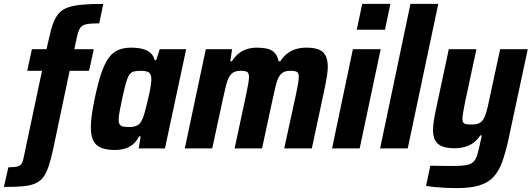

<svg xmlns="http://www.w3.org/2000/svg" viewBox="-89 -763 2733 987"><path d="M-69 198 -46 97Q-12 97 3 92Q18 87 24 75Q30 63 33 45L127 -399H51L75 -510H150L162 -562Q172 -610 184 -642.5Q196 -675 214 -695Q232 -715 261 -725Q290 -735 334 -739Q378 -743 442 -743L421 -643Q377 -643 355 -638.5Q333 -634 323 -619Q313 -604 306 -571L293 -510H393L369 -399H269L185 0Q173 56 160.5 93Q148 130 131 151Q114 172 88 182Q62 192 24 195Q-14 198 -69 198Z M503 8Q460 8 432.5 -2.5Q405 -13 391.5 -38.5Q378 -64 378 -109Q378 -136 383 -172.5Q388 -209 398 -257Q414 -333 430.5 -383Q447 -433 468 -463Q489 -493 517.5 -505.5Q546 -518 585 -518Q617 -518 642 -512Q667 -506 683.5 -492Q700 -478 706 -454H714L732 -510H868L759 0H624L634 -62H626Q611 -33 590.5 -18Q570 -3 547.5 2.5Q525 8 503 8ZM575 -110Q594 -110 606.5 -114Q619 -118 628.5 -127.5Q638 -137 644 -153Q649 -164 654.5 -184Q660 -204 666 -228.5Q672 -253 677.5 -277.5Q683 -302 686 -323Q689 -344 689 -355Q689 -381 677 -390Q665 -399 635 -399Q613 -399 599 -395.5Q585 -392 575.5 -378Q566 -364 558 -335Q550 -306 539 -255Q530 -214 525.5 -188.5Q521 -163 521 -147Q521 -131 526.5 -123Q532 -115 544 -112.5Q556 -110 575 -110Z M861 0 969 -510H1104L1095 -448H1103Q1119 -473 1138.5 -488.5Q1158 -504 1181.5 -511Q1205 -518 1231 -518Q1288 -518 1312.5 -500.5Q1337 -483 1343 -448H1352Q1368 -473 1388.5 -488.5Q1409 -504 1433.5 -511Q1458 -518 1485 -518Q1549 -518 1572.5 -494Q1596 -470 1596 -419Q1596 -400 1592 -374Q1588 -348 1582 -318L1514 0H1372L1432 -275Q1439 -308 1443 -331.5Q1447 -355 1447 -367Q1447 -388 1437 -393.5Q1427 -399 1404 -399Q1382 -399 1368.5 -392Q1355 -385 1345.5 -369Q1336 -353 1329 -325Q1322 -297 1313 -255L1258 0H1117L1176 -275Q1183 -308 1187 -331.5Q1191 -355 1191 -367Q1191 -388 1181 -393.5Q1171 -399 1149 -399Q1127 -399 1113 -392Q1099 -385 1089.5 -368.5Q1080 -352 1073 -324.5Q1066 -297 1057 -255L1002 0Z M1745 -610 1773 -743H1918L1890 -610ZM1618 0 1725 -510H1868L1760 0Z M1865 0 2021 -743H2164L2007 0Z M2259 204Q2230 204 2200 202.5Q2170 201 2144.5 198.5Q2119 196 2101 193L2123 89Q2146 89 2167 89.5Q2188 90 2208 90Q2228 90 2245 90Q2284 90 2307 86Q2330 82 2343 70.5Q2356 59 2363.5 35.5Q2371 12 2379 -26Q2381 -36 2383.5 -46.5Q2386 -57 2388 -67H2380Q2364 -43 2344 -28.5Q2324 -14 2299.5 -7.5Q2275 -1 2247 -1Q2206 -1 2182 -11.5Q2158 -22 2147.5 -42.5Q2137 -63 2137 -94Q2137 -115 2141 -141.5Q2145 -168 2152 -200L2218 -510H2360L2303 -244Q2296 -210 2292.5 -188.5Q2289 -167 2288 -153Q2288 -140 2293 -133Q2298 -126 2308.5 -124.5Q2319 -123 2336 -123Q2358 -123 2371.5 -128.5Q2385 -134 2394.5 -148Q2404 -162 2411.5 -188Q2419 -214 2427 -255L2482 -510H2624L2524 -43Q2509 24 2492 71Q2475 118 2447 147.5Q2419 177 2374 190.5Q2329 204 2259 204Z"/></svg>

Font: Saira SemiCondensed
Style: Bold Italic
Weight: 700
Width: 4
Italic angle: -12°
Designer: Hector Gatti with collaboration of the Omnibus-Type team
Foundry: Omnibus-Type
Version: Version 1.101